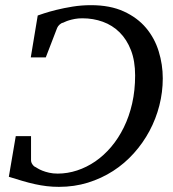

<svg xmlns="http://www.w3.org/2000/svg" viewBox="-20 -707 670 743"><path d="M609.9 -403.8Q609.9 -350.6 596.7 -298.8Q583.5 -247.1 558.6 -200.4Q533.7 -153.8 498 -114Q462.4 -74.2 417.7 -45.4Q373 -16.6 320.3 -0.2Q267.6 16.1 208 16.1Q183.6 16.1 160.9 13.4Q138.2 10.7 115 5.6Q91.8 0.5 67.1 -6.8Q42.5 -14.2 14.2 -22.9L41 -180.2H100.1V-86.9Q100.1 -78.6 105.7 -70.6Q111.3 -62.5 118.2 -60.1Q120.1 -59.1 126.7 -54.9Q133.3 -50.8 144.3 -46.4Q155.3 -42 170.2 -38.6Q185.1 -35.2 203.1 -35.2Q241.2 -35.2 278.3 -47.4Q315.4 -59.6 348.9 -82.5Q382.3 -105.5 410.4 -138.7Q438.5 -171.9 459.2 -214.1Q480 -256.3 491.5 -306.9Q502.9 -357.4 502.9 -415Q502.9 -471.2 486.8 -512.7Q470.7 -554.2 442.9 -581.8Q415 -609.4 377.9 -622.8Q340.8 -636.2 298.8 -636.2Q282.7 -636.2 269.8 -633.8Q256.8 -631.3 247.3 -628.4Q237.8 -625.5 231.9 -622.6Q226.1 -619.6 224.1 -619.1Q217.8 -618.2 210.9 -612.1Q204.1 -606 201.2 -599.1L157.2 -484.9H99.1L126 -647Q131.3 -648.9 150.4 -655.3Q169.4 -661.6 197.8 -668.7Q226.1 -675.8 260.7 -681.4Q295.4 -687 332 -687Q406.2 -687 459 -662.8Q511.7 -638.7 545.2 -598.9Q578.6 -559.1 594.2 -508.1Q609.9 -457 609.9 -403.8Z"/></svg>

Font: Charis SIL Afr
Style: Italic
Weight: 400
Italic angle: -11°
Foundry: SIL International
Version: Version 5.000